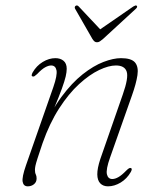

<svg xmlns="http://www.w3.org/2000/svg" viewBox="-20 -667 580 695"><path d="M97.5 -390.5Q94 -392 94.8 -395.8Q95.5 -399.5 98 -404.5Q112 -429 134.8 -442.8Q157.5 -456.5 180.5 -456.5Q198.5 -456.5 210 -447Q221.5 -437.5 221.5 -418Q221.5 -406.5 217.8 -390.2Q214 -374 204 -346.2Q194 -318.5 175.2 -273.5Q156.5 -228.5 126 -158.5L134 -190.5Q164.5 -265 202.2 -316Q240 -367 279.2 -398Q318.5 -429 354.5 -442.8Q390.5 -456.5 418 -456.5Q455.5 -456.5 468.8 -440.8Q482 -425 477.5 -394.8Q473 -364.5 457.5 -321L378.5 -97Q363 -53.5 367 -36.2Q371 -19 386.5 -19Q396.5 -19 408.5 -25.8Q420.5 -32.5 437 -49.5Q443 -55.5 447 -57.8Q451 -60 454.5 -58.5Q457.5 -57 456.8 -53Q456 -49 453.5 -44.5Q439.5 -20 416.8 -6.2Q394 7.5 371 7.5Q353.5 7.5 343 -3.2Q332.5 -14 332.2 -35.8Q332 -57.5 343 -91L424.5 -325Q446 -386 438.5 -408Q431 -430 399.5 -430Q373.5 -430 338.8 -413.5Q304 -397 266.2 -362.5Q228.5 -328 194 -274.5Q159.5 -221 134 -148.5Q122 -113 116 -94.2Q110 -75.5 108.2 -66.8Q106.5 -58 106.5 -52.5Q106.5 -41.5 109.5 -35.8Q112.5 -30 112.5 -21Q112.5 -8 103 -0.2Q93.5 7.5 80.5 7.5Q65 7.5 62 -9Q59 -25.5 74 -68.5L173 -351.5Q188 -395 184.5 -412.5Q181 -430 165 -430Q155.5 -430 143.2 -423.2Q131 -416.5 114.5 -399Q108.5 -393.5 104.8 -391.2Q101 -389 97.5 -390.5ZM343.5 -560 265 -643.5Q262.5 -646 260 -647Q257.5 -648 254 -646Q251.5 -644.5 250.8 -641.5Q250 -638.5 252 -635L314.5 -526Q318 -520.5 321.8 -517.2Q325.5 -514 331 -514Q336.5 -514 341.5 -517.2Q346.5 -520.5 353 -526L471.5 -635Q475.5 -638.5 476.2 -641.5Q477 -644.5 475 -646Q473 -648 469.8 -647Q466.5 -646 462.5 -643.5L341.5 -560Z"/></svg>

Font: Fraunces Thin
Style: Italic
Weight: 250
Italic angle: -16°
Version: Version 1.000;[b76b70a41]